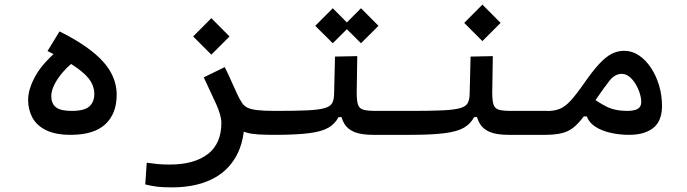

<svg xmlns="http://www.w3.org/2000/svg" viewBox="-20 -580 2970 830"><path d="M285.6 2.9Q220.2 2.9 179.4 -17.1Q138.7 -37.1 120.1 -71.5Q101.6 -106 101.6 -148.4Q101.6 -195.8 135 -254.9Q168.5 -314 253.9 -382.3L316.4 -326.2Q265.1 -290 233.4 -244.6Q201.7 -199.2 201.7 -164.6Q201.7 -132.8 221.4 -116.7Q241.2 -100.6 289.6 -100.6Q344.7 -100.6 366.2 -119.9Q387.7 -139.2 387.7 -174.3Q387.7 -201.7 372.3 -228Q356.9 -254.4 313.5 -285.9Q270 -317.4 185.5 -359.4L237.3 -444.3Q326.2 -399.9 380.4 -356Q434.6 -312 459.5 -266.4Q484.4 -220.7 484.4 -170.4Q484.4 -88.4 435.1 -42.7Q385.7 2.9 285.6 2.9Z M1037.1 -76.7Q1039.1 26.9 1001.2 95Q963.4 163.1 892.3 196.5Q821.3 230 723.6 230Q684.6 230 659.7 227.1Q634.8 224.1 607.9 217.3L614.3 123.5Q642.1 127 661.6 129.2Q681.2 131.3 713.9 131.3Q818.8 131.3 877.9 86.4Q937 41.5 937 -49.3Q937 -80.6 913.3 -132.8Q889.6 -185.1 860.8 -245.6L951.7 -290Q970.7 -251 983.6 -221.4Q996.6 -191.9 1006.6 -170.7Q1016.6 -149.4 1026.9 -134.3Q1035.2 -122.1 1049.3 -114.7Q1063.5 -107.4 1092 -104Q1120.6 -100.6 1171.9 -100.6Q1190.4 -100.6 1199.5 -91.3Q1208.5 -82 1208.5 -56.2Q1208.5 -22 1196 -9.5Q1183.6 2.9 1166 2.9Q1123 2.9 1094.2 1Q1065.4 -1 1044.9 -7.1Q1024.4 -13.2 1006.1 -25.4Q987.8 -37.6 965.8 -58.1ZM893.6 -343.8 814.9 -422.4 893.6 -501.5 972.2 -422.4Z M1166 2.9 1171.9 -100.6Q1258.3 -100.6 1308.8 -103Q1359.4 -105.5 1384 -112.8Q1408.7 -120.1 1416.3 -134.8Q1423.8 -149.4 1424.3 -174.3L1428.2 -335.4L1524.4 -337.4L1522 -179.2Q1522 -143.6 1514.4 -124Q1506.8 -104.5 1496.3 -94Q1485.8 -83.5 1476.1 -74.2L1443.4 -73.7Q1428.7 -44.9 1399.9 -28.1Q1371.1 -11.2 1315.9 -4.2Q1260.7 2.9 1166 2.9ZM1752 2.9Q1721.2 2.9 1694.6 2.9Q1668 2.9 1643.1 2.9Q1618.2 2.9 1593.3 2.9Q1541.5 2.9 1512 -9.3Q1482.4 -21.5 1468.5 -45.2Q1454.6 -68.8 1449.7 -102.1L1522 -179.2Q1522 -143.6 1527.8 -127Q1533.7 -110.4 1551.3 -105.5Q1568.8 -100.6 1604.5 -100.6Q1643.1 -100.6 1677.5 -100.6Q1711.9 -100.6 1757.8 -100.6Q1776.4 -100.6 1785.4 -87.6Q1794.4 -74.7 1794.4 -56.2Q1794.4 -22 1782 -9.5Q1769.5 2.9 1752 2.9ZM1540.5 -393.1 1464.8 -468.3 1540.5 -544.4 1616.2 -468.3ZM1418.5 -393.1 1342.8 -468.3 1418.5 -544.4 1494.1 -468.3Z M1752 2.9 1757.8 -100.6Q1844.2 -100.6 1894.8 -103Q1945.3 -105.5 1970 -112.8Q1994.6 -120.1 2002.2 -134.8Q2009.8 -149.4 2010.3 -174.3L2014.2 -335.4L2110.4 -337.4L2107.9 -179.2Q2107.9 -143.6 2100.3 -124Q2092.8 -104.5 2082.3 -94Q2071.8 -83.5 2062 -74.2L2029.3 -73.7Q2014.6 -44.9 1985.8 -28.1Q1957 -11.2 1901.9 -4.2Q1846.7 2.9 1752 2.9ZM2337.9 2.9Q2307.1 2.9 2280.5 2.9Q2253.9 2.9 2229 2.9Q2204.1 2.9 2179.2 2.9Q2127.4 2.9 2097.9 -9.3Q2068.4 -21.5 2054.4 -45.2Q2040.5 -68.8 2035.6 -102.1L2107.9 -179.2Q2107.9 -143.6 2113.8 -127Q2119.6 -110.4 2137.2 -105.5Q2154.8 -100.6 2190.4 -100.6Q2229 -100.6 2263.4 -100.6Q2297.9 -100.6 2343.8 -100.6Q2362.3 -100.6 2371.3 -87.6Q2380.4 -74.7 2380.4 -56.2Q2380.4 -22 2367.9 -9.5Q2355.5 2.9 2337.9 2.9ZM2065.4 -402.3 1986.8 -481 2065.4 -560.1 2144 -481Z M2335 2.9Q2321.8 2.9 2315.7 -10.3Q2309.6 -23.4 2309.6 -56.2Q2309.6 -80.6 2318.1 -90.3Q2326.7 -100.1 2343.8 -100.1Q2376 -100.1 2398.9 -109.1Q2421.9 -118.2 2445.8 -143.8Q2469.7 -169.4 2504.4 -219.2Q2542.5 -273.9 2571 -304.4Q2599.6 -335 2625 -347.7Q2650.4 -360.4 2678.2 -360.4Q2712.4 -360.4 2741.9 -340.6Q2771.5 -320.8 2793.9 -287.1Q2816.4 -253.4 2829.1 -210.9Q2841.8 -168.5 2841.8 -122.6Q2841.8 -56.6 2804 -26.9Q2766.1 2.9 2699.7 2.9Q2657.7 2.9 2619.4 -5.9Q2581.1 -14.6 2553.7 -32.2Q2526.4 -49.8 2516.6 -76.7L2485.8 -77.1L2522 -170.4Q2563.5 -138.7 2600.8 -119.6Q2638.2 -100.6 2691.4 -100.6Q2721.7 -100.6 2736.8 -109.4Q2752 -118.2 2752 -138.7Q2752 -157.2 2745.1 -178.2Q2738.3 -199.2 2726.8 -218Q2715.3 -236.8 2700.2 -248.8Q2685.1 -260.7 2668 -260.7Q2638.2 -260.7 2614.7 -231Q2591.3 -201.2 2554.7 -147.9Q2523.9 -104 2502 -74.7Q2480 -45.4 2458.5 -28.3Q2437 -11.2 2408.2 -4.2Q2379.4 2.9 2335 2.9Z"/></svg>

Font: Cascadia Code
Style: Regular
Weight: 400
Designer: Aaron Bell
Foundry: Saja Typeworks
Version: Version 2404.023